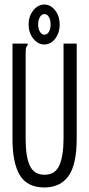

<svg xmlns="http://www.w3.org/2000/svg" viewBox="-20 -815 390 846"><path d="M176 11Q100 11 67.5 -43Q35 -97 35 -203V-623H102V-616Q96 -610 94.5 -603Q93 -596 93 -579V-202Q93 -125 111.5 -85Q130 -45 176 -45Q224 -45 242 -87.5Q260 -130 260 -205V-623H318V-206Q318 -89 281.5 -39Q245 11 176 11ZM175 -619Q147 -619 126.5 -645Q106 -671 106 -707Q106 -743 126.5 -769Q147 -795 175 -795Q203 -795 223 -769.5Q243 -744 243 -706Q243 -671 223.5 -645Q204 -619 175 -619ZM175 -662Q188 -662 195.5 -675Q203 -688 203 -707Q203 -727 195.5 -740Q188 -753 175 -753Q164 -753 156 -740Q148 -727 148 -707Q148 -688 156 -675Q164 -662 175 -662Z"/></svg>

Font: Inconsolata ExtraCondensed
Style: Regular
Weight: 400
Width: 2
Monospace: yes
Designer: Raph Levien, Cyreal, Brenton Simpson
Foundry: Raph Levien, Cyreal, Google
Version: Version 3.000; ttfautohint (v1.8.2.53-6de2)